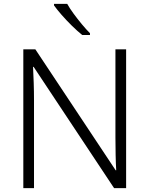

<svg xmlns="http://www.w3.org/2000/svg" viewBox="-20 -968 769 988"><path d="M629 0H567L153 -624H150Q152 -585 153.5 -541.5Q155 -498 155 -451V0H100V-714H162L575 -92H578Q576 -123 575 -171Q574 -219 574 -261V-714H629ZM326 -948Q338 -926 358.5 -898Q379 -870 401.5 -843Q424 -816 443 -797V-788H403Q378 -808 350 -835.5Q322 -863 297.5 -891Q273 -919 258 -940V-948Z"/></svg>

Font: Noto Sans Light
Style: Regular
Weight: 300
Designer: Monotype Design Team
Foundry: Monotype Imaging Inc.
Version: Version 2.007